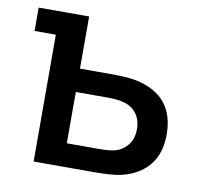

<svg xmlns="http://www.w3.org/2000/svg" viewBox="-66 -610 715 680"><g transform="rotate(10 292.0 -270.0)"><path d="M96.5 -456H20V-540H201.5V-352.5H308.5Q372.5 -352.5 402.5 -346.5Q544.5 -317.5 544.5 -175.5Q544.5 -106.5 509 -64Q473.5 -21.5 409 -7Q378 0 311.5 0H97ZM317.5 -84Q355.5 -84 376 -89.5Q402 -97 419.8 -119.2Q437.5 -141.5 437.5 -175.5Q437.5 -211 419.5 -233.5Q401.5 -256 371.5 -263Q350 -268.5 317.5 -268.5H201.5V-84Z"/></g></svg>

Font: Manrope KiralyPet SmBd KiralyPet
Style: Regular
Weight: 600
Designer: Mikhail Sharanda
Foundry: Mikhail Sharanda
Version: Version 4.502